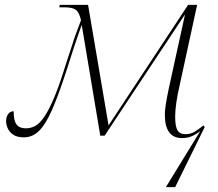

<svg xmlns="http://www.w3.org/2000/svg" viewBox="-20 -556 893 787"><path d="M660 211 801 -19Q785 -6 767 2Q749 10 726 10Q691 10 673.5 -14Q656 -38 656 -80Q655 -101 660 -131Q665 -161 672 -194L738 -495H737L409 0H391L315 -454Q299 -410 282.5 -360Q266 -310 251 -262Q219 -164 193 -105Q167 -46 140 -19.5Q113 7 78 7Q50 7 34 -4Q18 -15 11.5 -30.5Q5 -46 5 -59Q5 -77 13.5 -88.5Q22 -100 36 -100Q36 -61 48 -45.5Q60 -30 86 -30Q106 -30 124 -39.5Q142 -49 161 -76.5Q180 -104 202 -156Q224 -208 250 -293Q264 -334 273 -363Q282 -392 291 -417Q300 -442 312 -473Q305 -505 291 -515.5Q277 -526 245 -526H223L225 -536H341L425 -42L751 -536H788L715 -200Q708 -171 703 -137Q698 -103 698 -79Q698 -38 707.5 -22Q717 -6 740 -6Q760 -6 776 -15Q792 -24 814 -42L819 -35L698 211Z"/></svg>

Font: Noto Serif Display ExtraLight
Style: Italic
Weight: 200
Italic angle: -12°
Designer: Monotype Design Team
Foundry: Monotype Imaging Inc.
Version: Version 2.009